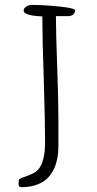

<svg xmlns="http://www.w3.org/2000/svg" viewBox="-20 -674 399 788"><path d="M214.8 -397.5Q209.5 -545.4 209.5 -607.9H260.7Q272.5 -607.9 280.3 -614.5Q288.1 -621.1 288.1 -631.3Q288.1 -640.6 223.9 -647.2Q159.7 -653.8 109.9 -653.8Q98.6 -653.8 87.9 -647Q77.1 -640.1 77.1 -630.9Q77.1 -627 80.1 -623Q85.4 -617.2 100.6 -613.3Q112.8 -609.4 129.4 -608.4L141.1 -607.4L153.8 -606.4V-602.1Q153.8 -513.2 159.7 -346.7Q165 -168.5 165 -91.3Q165 -9.3 136.2 22.5Q127 32.7 110.1 40.3Q93.3 47.9 71.3 55.2Q57.1 60.5 57.1 65.4Q57.1 70.3 56.6 73.7Q56.2 77.6 56.2 82Q56.2 94.2 67.9 94.2Q95.7 94.2 120.6 87.4Q143.6 80.6 159.4 70.1Q175.3 59.6 187 43.5Q198.2 27.8 204.3 13.2Q210.4 -1.5 214.4 -20.5Q217.8 -37.6 218.8 -50.3Q219.7 -63 219.7 -80.1V-186.5Q219.7 -262.2 214.8 -397.5Z"/></svg>

Font: Amatica SC
Style: Bold
Weight: 400
Designer: Vernon Adams, Ben Nathan
Foundry: newtypography
Version: Version 2.000